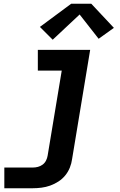

<svg xmlns="http://www.w3.org/2000/svg" viewBox="-20 -785 640 1020"><path d="M3 215V105H155Q168 105 181.5 101.5Q195 98 206.5 89.5Q218 81 224.5 68Q231 55 233 42L308 -410H181V-520H459L363 60Q360 83 351 105.5Q342 128 326.5 147Q311 166 290 179.5Q269 193 246.5 201Q224 209 200.5 212Q177 215 155 215ZM260 -574 192 -642 358 -765H465L585 -637L504 -579L403 -708Z"/></svg>

Font: Iosevka SS04 XBd Ex
Style: Italic
Weight: 800
Width: 7
Italic angle: -9°
Monospace: yes
Designer: Belleve Invis
Foundry: Belleve Invis
Version: Version 19.0.0; ttfautohint (v1.8.4)